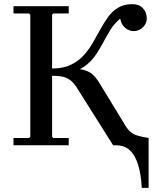

<svg xmlns="http://www.w3.org/2000/svg" viewBox="-20 -700 736 925"><path d="M539 -35H696V205H663Q660 144 646.5 97.5Q633 51 607 25.5Q581 0 539 0ZM45 0V-35H120L126 -41V-629L120 -635H45V-670H311V-635H237L231 -629V-41L237 -35H311V0ZM231 -335V-370Q283 -370 319.5 -387Q356 -404 381.5 -431.5Q407 -459 426 -492Q445 -525 463 -558Q481 -591 501 -618.5Q521 -646 549 -663Q577 -680 617 -680Q650 -680 668 -661Q686 -642 687 -615Q689 -590 670 -570Q651 -550 623 -550Q603 -550 584 -565Q565 -580 559 -610Q532 -588 514 -559.5Q496 -531 480 -500.5Q464 -470 445 -441Q426 -412 399 -389Q372 -366 330 -354L328 -370Q361 -369 384 -363Q407 -357 424 -343Q441 -329 459 -300L589 -87Q609 -57 638.5 -48Q668 -39 696 -35V0H525L350 -278Q334 -303 317 -315Q300 -327 279.5 -331Q259 -335 231 -335Z"/></svg>

Font: Brygada 1918 Medium
Style: Regular
Weight: 500
Designer: Mateusz Machalski | Borys Kosmynka | Przemek Hoffer
Foundry: NIEPODLEGLA 2018
Version: Version 3.006